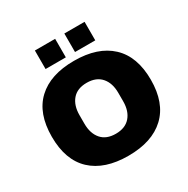

<svg xmlns="http://www.w3.org/2000/svg" viewBox="-196 -1060 1225 1248"><g transform="rotate(-30 416.5 -436.5)"><path d="M141.5 -609.5Q238 -700 416 -700Q594 -700 691 -609Q788 -518 788 -344Q788 -170 691 -79Q594 12 416 12Q238 12 141.5 -78.5Q45 -169 45 -344Q45 -519 141.5 -609.5ZM271 -376V-312Q271 -239 308 -196Q345 -153 416 -153Q487 -153 524.5 -196Q562 -239 562 -312V-376Q562 -449 524.5 -492Q487 -535 416 -535Q345 -535 308 -492Q271 -449 271 -376ZM603 -885V-746H451V-885ZM382 -885V-746H230V-885Z"/></g></svg>

Font: Archicoco
Style: Regular
Weight: 400
Designer: Hector Gatti
Foundry: Hector Gatti
Version: 1.002